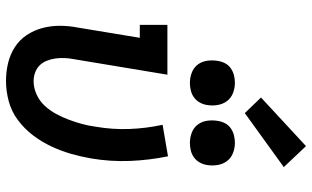

<svg xmlns="http://www.w3.org/2000/svg" viewBox="-220 -812 1040 640"><g transform="rotate(90 300.0 -492.0)"><path d="M250 8Q219 8 190 1Q161 -6 137 -21.5Q113 -37 97 -61Q81 -85 73.5 -113Q66 -141 66 -171.5Q66 -202 72 -232L106 -438H63V-530H229L177 -217Q174 -202 173.5 -186.5Q173 -171 175 -156.5Q177 -142 182.5 -128Q188 -114 198 -104Q208 -94 222 -89Q236 -84 251 -84Q273 -84 295 -94Q317 -104 333 -121.5Q349 -139 360 -159.5Q371 -180 379 -201.5Q387 -223 393 -244.5Q399 -266 402 -289Q412 -346 410 -402Q408 -458 396 -514L501 -532Q514 -469 516.5 -404.5Q519 -340 508 -275Q502 -241 492.5 -208Q483 -175 468 -143Q453 -111 431 -82Q409 -53 380 -31.5Q351 -10 317 -1Q283 8 250 8ZM456 -605Q438 -605 421.5 -611.5Q405 -618 395 -631.5Q385 -645 382.5 -662.5Q380 -680 383 -698Q385 -711 391 -722.5Q397 -734 408 -741.5Q419 -749 431.5 -752Q444 -755 456 -755Q474 -755 490.5 -748.5Q507 -742 517 -728.5Q527 -715 530 -697.5Q533 -680 530 -662Q528 -649 521.5 -637.5Q515 -626 504.5 -618.5Q494 -611 481.5 -608Q469 -605 456 -605ZM256 -605Q238 -605 221.5 -611.5Q205 -618 195 -631.5Q185 -645 182.5 -662.5Q180 -680 183 -698Q185 -711 191 -722.5Q197 -734 208 -741.5Q219 -749 231.5 -752Q244 -755 256 -755Q274 -755 290.5 -748.5Q307 -742 317 -728.5Q327 -715 330 -697.5Q333 -680 330 -662Q328 -649 321.5 -637.5Q315 -626 304.5 -618.5Q294 -611 281.5 -608Q269 -605 256 -605ZM357 -788 305 -842 467 -992 537 -918Z"/></g></svg>

Font: Iosevka Curly Slab SmBdExObl
Style: Regular
Weight: 600
Width: 7
Italic angle: -9°
Monospace: yes
Designer: Belleve Invis
Foundry: Belleve Invis
Version: Version 11.1.0; ttfautohint (v1.8.3)